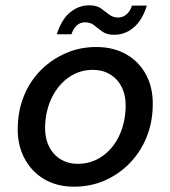

<svg xmlns="http://www.w3.org/2000/svg" viewBox="-20 -691 642 723"><path d="M259 12Q193 12 144.5 -17.5Q96 -47 70 -99Q44 -151 47 -217Q49 -281 72.5 -335.5Q96 -390 136.5 -429.5Q177 -469 229.5 -491.5Q282 -514 343 -514Q408 -514 457 -485.5Q506 -457 532 -406Q558 -355 555 -287Q553 -223 529.5 -168.5Q506 -114 465.5 -73.5Q425 -33 372.5 -10.5Q320 12 259 12ZM272 -74Q322 -74 362 -100.5Q402 -127 426 -174Q450 -221 453 -282Q455 -329 439 -361.5Q423 -394 394.5 -411Q366 -428 330 -428Q281 -428 241.5 -401.5Q202 -375 177.5 -328Q153 -281 150 -220Q148 -174 164 -141Q180 -108 208.5 -91Q237 -74 272 -74ZM194 -562Q211 -617 243.5 -644Q276 -671 316 -671Q344 -671 360 -659.5Q376 -648 390.5 -636.5Q405 -625 426 -625Q442 -625 456 -636.5Q470 -648 477 -670H533Q516 -615 483.5 -587.5Q451 -560 410 -560Q382 -560 365.5 -572Q349 -584 335 -595.5Q321 -607 300 -607Q283 -607 270 -596Q257 -585 249 -562Z"/></svg>

Font: DM Sans 16pt Medium
Style: Italic
Weight: 500
Italic angle: -10°
Version: Version 4.004;gftools[0.9.30]